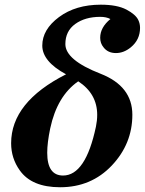

<svg xmlns="http://www.w3.org/2000/svg" viewBox="-20 -786 615 816"><path d="M235.4 9.8Q114.7 9.8 64 -62Q27.3 -113.3 27.3 -177.2Q27.3 -352.1 260.7 -470.2Q159.7 -524.9 159.7 -592.3Q159.7 -660.6 230.7 -713.4Q301.8 -766.1 408.2 -766.1Q477.5 -766.1 517.1 -745.4Q556.6 -724.6 567.9 -700.7Q575.2 -685.5 575.2 -667.5Q575.2 -617.2 536.1 -585Q506.3 -560.5 472.7 -560.5Q438.5 -560.5 419.9 -585Q405.8 -602.1 405.8 -625.5Q405.8 -669.4 449.2 -705.1Q432.1 -714.4 405.8 -714.4Q341.8 -714.4 299.8 -684.1Q257.8 -653.8 257.8 -598.6Q257.8 -530.8 407.2 -472.7Q542.5 -419.9 542.5 -298.3Q542.5 -174.8 455.1 -82.5Q367.7 9.8 235.4 9.8ZM248 -40Q343.8 -40 387.7 -247.6Q393.1 -273.9 393.1 -297.9Q393.1 -387.7 312.5 -440.4Q222.7 -377.9 193.4 -240.2Q180.7 -179.2 180.7 -136.7Q180.7 -40 248 -40Z"/></svg>

Font: Munson
Style: Bold Italic
Weight: 700
Italic angle: -12°
Designer: Paul James MIller
Foundry: High-Logic / Made with FontCreator
Version: Version 2.10;May 5, 2019;FontCreator 11.5.0.2430 64-bit